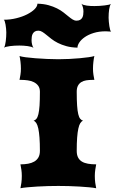

<svg xmlns="http://www.w3.org/2000/svg" viewBox="-55 -1001 611 1021"><path d="M53.7 0Q56.6 -12.2 58.8 -29.5Q61 -46.9 61 -65.4Q61 -82.5 58.6 -98.9Q56.2 -115.2 53.7 -127Q75.7 -127 94.5 -130.4Q113.3 -133.8 127.2 -141.8Q141.1 -149.9 149.2 -163.8Q157.2 -177.7 157.2 -198.7Q157.2 -239.7 155 -269Q152.8 -298.3 148.7 -317.4Q144.5 -336.4 138.2 -346.4Q131.8 -356.4 123.5 -358.9Q132.3 -361.8 138.7 -369.4Q145 -377 149.2 -394Q153.3 -411.1 155.3 -439.7Q157.2 -468.3 157.2 -513.2Q157.2 -532.7 148.2 -544.9Q139.2 -557.1 124.8 -564.2Q110.4 -571.3 92.8 -573.7Q75.2 -576.2 58.1 -576.2H48.8Q51.3 -587.9 53.7 -603.3Q56.2 -618.7 56.2 -635.7Q56.2 -653.8 54 -672.4Q51.8 -690.9 48.8 -703.1Q58.1 -699.7 81.3 -696.5Q104.5 -693.4 133.8 -691.2Q163.1 -689 195.3 -687.5Q227.5 -686 255.4 -686Q283.7 -686 313.5 -687.5Q343.3 -689 369.6 -691.4Q396 -693.8 416.5 -696.8Q437 -699.7 446.8 -703.1Q443.8 -690.9 441.7 -672.4Q439.5 -653.8 439.5 -635.7Q439.5 -618.7 441.9 -603.3Q444.3 -587.9 446.8 -576.2H436.5Q418.5 -576.2 403.3 -573.7Q388.2 -571.3 377 -564.2Q365.7 -557.1 359.4 -544.9Q353 -532.7 353 -513.2Q353 -468.3 355 -439.7Q356.9 -411.1 361.1 -394Q365.2 -377 371.6 -369.4Q377.9 -361.8 386.7 -358.9Q378.4 -356.4 372.1 -346.4Q365.7 -336.4 361.6 -317.4Q357.4 -298.3 355.2 -269Q353 -239.7 353 -198.7Q353 -177.7 360.1 -163.8Q367.2 -149.9 380.4 -141.8Q393.6 -133.8 412.8 -130.4Q432.1 -127 456.5 -127Q454.1 -115.2 451.7 -98.9Q449.2 -82.5 449.2 -65.4Q449.2 -46.9 451.4 -29.5Q453.6 -12.2 456.5 0Q442.4 -2.9 418.7 -5.1Q395 -7.3 366.9 -9Q338.9 -10.7 309.6 -11.5Q280.3 -12.2 255.4 -12.2Q230.5 -12.2 200.9 -11.5Q171.4 -10.7 143.3 -9Q115.2 -7.3 91.3 -5.1Q67.4 -2.9 53.7 0ZM-33.7 -747.6Q-30.3 -752.4 -28.1 -761.5Q-25.9 -770.5 -24.4 -781.7Q-22.9 -793 -22.2 -805.2Q-21.5 -817.4 -21.5 -828.6Q-21.5 -837.9 -22.7 -849.1Q-23.9 -860.4 -25.6 -870.6Q-27.3 -880.9 -29.8 -887.9Q-32.2 -895 -35.2 -896Q-0.5 -896 32 -904.1Q64.5 -912.1 89.4 -924.8Q114.3 -937.5 129.2 -952.4Q144 -967.3 144 -981.4Q177.7 -980.5 203.1 -973.4Q228.5 -966.3 248.3 -956.3Q268.1 -946.3 282.7 -934.8Q297.4 -923.3 309.1 -913.6Q320.8 -903.8 331.1 -897.5Q341.3 -891.1 351.6 -891.1Q363.8 -891.1 371.1 -895.5Q378.4 -899.9 382.3 -906.7Q386.2 -913.6 387.5 -922.4Q388.7 -931.2 388.7 -939.9Q388.7 -951.7 385.7 -962.6Q382.8 -973.6 377.9 -981.4Q381.3 -977.5 389.2 -975.1Q397 -972.7 406.7 -971.2Q416.5 -969.7 427.5 -969.2Q438.5 -968.8 448.2 -968.8Q460.4 -968.8 474.6 -969.7Q488.8 -970.7 501.5 -972.2Q514.2 -973.6 523.4 -975.8Q532.7 -978 535.2 -980.5Q531.7 -976.1 529.3 -968.5Q526.9 -960.9 525.4 -950.9Q523.9 -940.9 523.2 -929.7Q522.5 -918.5 522.5 -906.7Q522.5 -897.5 523.7 -885.3Q524.9 -873 526.6 -861.6Q528.3 -850.1 530.8 -842Q533.2 -834 536.1 -833Q521.5 -834.5 507.3 -834.5Q471.2 -834.5 443.1 -825.7Q415 -816.9 396 -803.7Q377 -790.5 366.9 -775.4Q356.9 -760.3 356.9 -747.6Q323.2 -748.5 297.9 -755.6Q272.5 -762.7 252.7 -772.7Q232.9 -782.7 218.3 -794.2Q203.6 -805.7 191.9 -815.4Q180.2 -825.2 169.9 -831.5Q159.7 -837.9 149.4 -837.9Q137.2 -837.9 130.1 -833.3Q123 -828.6 119.1 -821.5Q115.2 -814.5 114 -805.4Q112.8 -796.4 112.8 -787.6Q112.8 -775.9 115.5 -764.9Q118.2 -753.9 123 -746.1Q119.6 -749.5 111.1 -752Q102.5 -754.4 91.8 -755.9Q81.1 -757.3 69.3 -758.1Q57.6 -758.8 47.9 -758.8Q36.1 -758.8 23.2 -758.1Q10.3 -757.3 -1.2 -755.9Q-12.7 -754.4 -21.5 -752.2Q-30.3 -750 -33.7 -747.6Z"/></svg>

Font: Arbutus
Style: Regular
Weight: 400
Designer: Karolina Lach
Foundry: Sorkin Type Co.
Version: Version 1.003